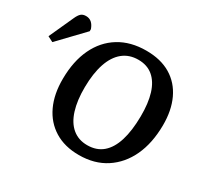

<svg xmlns="http://www.w3.org/2000/svg" viewBox="-295 -918 1189 1133"><g transform="rotate(30 299.5 -351.5)"><path d="M55 -329Q56 -449 97.5 -536Q139 -623 216 -670.5Q293 -718 400 -718Q498 -718 566 -677.5Q634 -637 669.5 -561.5Q705 -486 704 -384Q703 -263 661.5 -174Q620 -85 543.5 -35Q467 15 361 15Q264 15 195 -27.5Q126 -70 90 -147Q54 -224 55 -329ZM192 -350Q191 -260 211.5 -194.5Q232 -129 273.5 -94.5Q315 -60 375 -60Q438 -60 479.5 -95.5Q521 -131 542 -199Q563 -267 564 -365Q565 -455 545.5 -518Q526 -581 486 -614.5Q446 -648 386 -648Q324 -648 281 -613Q238 -578 215.5 -511.5Q193 -445 192 -350ZM-107 -484 -144 -503 -69 -668Q-57 -695 -44.5 -706Q-32 -717 -11 -717Q12 -717 27.5 -703.5Q43 -690 52 -664V-650Z"/></g></svg>

Font: Literata 18pt SemiBold
Style: Italic
Weight: 600
Italic angle: -2°
Designer: Latin by Veronika Burian and Jose Scaglione. Greek by Irene Vlachou. Cyrillic by Vera Evstafieva
Foundry: TypeTogether
Version: Version 3.103;gftools[0.9.29]